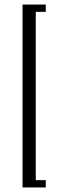

<svg xmlns="http://www.w3.org/2000/svg" viewBox="-20 -732 256 843"><path d="M181 -712H79V91H181V59H137V-680H181Z"/></svg>

Font: Margherita Variable
Style: Regular
Weight: 400
Designer: James Puckett
Foundry: Dunwich Type Founders
Version: Version 1.008